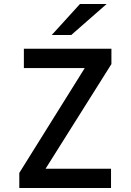

<svg xmlns="http://www.w3.org/2000/svg" viewBox="-20 -945 656 965"><path d="M540 -623 209 -97H538V0H77V-76L406 -603H100V-700H540ZM382 -925H516L338 -769H240Z"/></svg>

Font: Overpass Mono Light
Style: Bold
Weight: 600
Monospace: yes
Designer: Delve Withrington, Dave Bailey
Foundry: Delve Fonts
Version: Version 1.000;DELV;Overpass